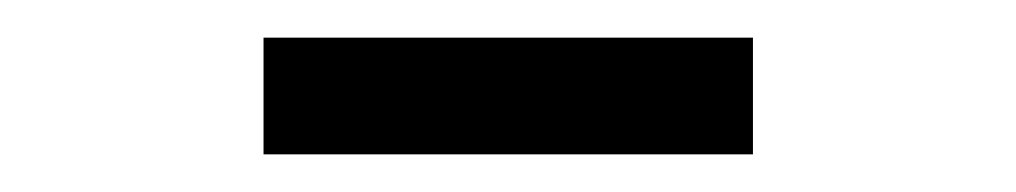

<svg xmlns="http://www.w3.org/2000/svg" viewBox="-20 -672 540 102"><path d="M120 -652H380V-590H120Z"/></svg>

Font: D-DIN
Style: Regular
Weight: 400
Designer: Charles Nix
Foundry: Datto Inc.
Version: Version 1.00